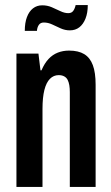

<svg xmlns="http://www.w3.org/2000/svg" viewBox="-20 -739 439 759"><path d="M45 0V-527H132L140 -461H144Q156 -489 172 -506Q188 -523 208.5 -531Q229 -539 253 -539Q290 -539 313 -525Q336 -511 347 -481.5Q358 -452 358 -404V0H256V-375Q256 -390 254 -402Q252 -414 247.5 -423Q243 -432 234 -437Q225 -442 212 -442Q192 -442 177.5 -427.5Q163 -413 155.5 -383.5Q148 -354 148 -308V0ZM78 -617Q78 -649 86.5 -671.5Q95 -694 110.5 -706Q126 -718 147 -718Q167 -718 184.5 -710.5Q202 -703 218.5 -695Q235 -687 250 -687Q263 -687 269.5 -696Q276 -705 279 -719H327Q327 -688 318 -665.5Q309 -643 293.5 -631Q278 -619 256 -619Q237 -619 219.5 -627Q202 -635 186 -642.5Q170 -650 153 -650Q140 -650 133.5 -640.5Q127 -631 126 -617Z"/></svg>

Font: Archivo SemiBold ExtraCondensed
Style: Regular
Weight: 600
Width: 2
Version: Version 2.001